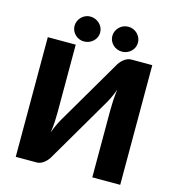

<svg xmlns="http://www.w3.org/2000/svg" viewBox="-129 -1020 1035 1129"><g transform="rotate(15 388.5 -455.0)"><path d="M706.5 -728.5V0H536.5V-408Q536.5 -436.5 538.2 -468.2Q540 -500 545 -536Q533.5 -504 520 -476.8Q506.5 -449.5 493.5 -429L272 -50.5Q266.5 -41.5 258.8 -32.5Q251 -23.5 241.5 -16.2Q232 -9 221 -4.5Q210 0 198 0H70.5V-728.5H240.5V-321Q240.5 -292.5 239 -260.8Q237.5 -229 232 -193Q243.5 -224.5 257 -251.8Q270.5 -279 283.5 -299.5L505 -678Q510.5 -687 518.2 -696Q526 -705 535.5 -712.2Q545 -719.5 556 -724Q567 -728.5 579 -728.5ZM591 -834Q591 -818 584.8 -804.5Q578.5 -791 568 -780.8Q557.5 -770.5 543.2 -764.8Q529 -759 513 -759Q497 -759 482.8 -764.8Q468.5 -770.5 458 -780.8Q447.5 -791 441.2 -804.5Q435 -818 435 -834Q435 -849.5 441.2 -863.5Q447.5 -877.5 458 -888Q468.5 -898.5 482.8 -904.5Q497 -910.5 513 -910.5Q529 -910.5 543.2 -904.5Q557.5 -898.5 568 -888Q578.5 -877.5 584.8 -863.5Q591 -849.5 591 -834ZM361 -834Q361 -818 354.8 -804.5Q348.5 -791 337.5 -780.8Q326.5 -770.5 312 -764.8Q297.5 -759 281 -759Q266 -759 252.2 -764.8Q238.5 -770.5 228 -780.8Q217.5 -791 211.2 -804.5Q205 -818 205 -834Q205 -849.5 211.2 -863.5Q217.5 -877.5 228 -888Q238.5 -898.5 252.2 -904.5Q266 -910.5 281 -910.5Q297.5 -910.5 312 -904.5Q326.5 -898.5 337.5 -888Q348.5 -877.5 354.8 -863.5Q361 -849.5 361 -834Z"/></g></svg>

Font: Lato
Style: Regular
Weight: 900
Designer: Lukasz Dziedzic with Adam Twardoch and Botio Nikoltchev
Foundry: tyPoland Lukasz Dziedzic
Version: Version 2.010; 2014-09-01; http://www.latofonts.com/; ttfaut